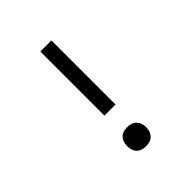

<svg xmlns="http://www.w3.org/2000/svg" viewBox="-203 -867 1006 1006"><g transform="rotate(-45 300.0 -363.5)"><path d="M341 -260H259V-735H341ZM300 8Q286 8 272 4Q258 0 248 -10.5Q238 -21 234 -34.5Q230 -48 230 -63Q230 -77 234 -90.5Q238 -104 248 -114.5Q258 -125 272 -129Q286 -133 300 -133Q314 -133 328 -129Q342 -125 352 -114.5Q362 -104 366.5 -90.5Q371 -77 371 -63Q371 -48 366.5 -34.5Q362 -21 352 -10.5Q342 0 328 4Q314 8 300 8Z"/></g></svg>

Font: Zed Mono Extended
Style: Regular
Weight: 400
Width: 7
Monospace: yes
Designer: Belleve Invis
Foundry: Belleve Invis
Version: Version 1.0.0; ttfautohint (v1.8.4)